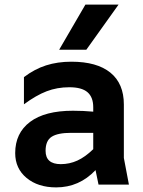

<svg xmlns="http://www.w3.org/2000/svg" viewBox="-20 -802 620 834"><path d="M408 0 395 -63Q324 12 224 12Q145 12 95.5 -29Q46 -70 46 -137Q46 -224 110.5 -272.5Q175 -321 297 -321Q341 -321 385 -317V-336Q385 -380 360 -401.5Q335 -423 281 -423Q228 -423 182.5 -405.5Q137 -388 84 -349V-467Q130 -502 180 -518Q230 -534 290 -534Q401 -534 459.5 -486.5Q518 -439 518 -348V-116L540 0ZM244 -89Q282 -89 316 -104.5Q350 -120 385 -154V-225H289Q231 -225 204.5 -208Q178 -191 178 -147Q178 -89 244 -89ZM351 -782H495L355 -586H237Z"/></svg>

Font: AmikoBold
Style: Bold
Weight: 700
Designer: Pablo Impallari, Rodrigo Fuenzalida, Andres Torresi
Foundry: Impallari Type
Version: Version 1.000; ttfautohint (v1.3)